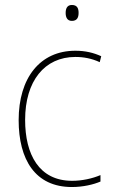

<svg xmlns="http://www.w3.org/2000/svg" viewBox="-20 -742 454 772"><path d="M269 -722C249 -722 244 -706 244 -690C244 -673 250 -658 269 -658C290 -658 296 -672 296 -690C296 -706 292 -722 269 -722ZM269 10C314 10 356 0 384 -12V-38C351 -24 310 -15 270 -15C137 -15 81 -121 81 -260C81 -416 159 -513 283 -513C316 -513 349 -507 381 -492L387 -516C356 -530 323 -538 283 -538C141 -538 55 -429 55 -259C55 -101 121 10 269 10Z"/></svg>

Font: Noto Sans Gurmukhi SemiCondensed Thin
Style: Regular
Weight: 100
Width: 4
Designer: Jelle Bosma - Monotype Design Team
Foundry: Monotype Imaging Inc.
Version: Version 2.004